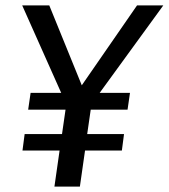

<svg xmlns="http://www.w3.org/2000/svg" viewBox="-20 -689 623 709"><path d="M348 -346H460L451 -284H315L302 -194H438L430 -133H294L275 0H181L200 -133H63L71 -194H209L222 -284H84L93 -346H206L62 -669H162L282 -374L486 -669H583Z"/></svg>

Font: FiraGO
Style: Italic
Weight: 400
Italic angle: -8°
Designer: bBox Type GmbH
Foundry: bBox Type GmbH
Version: Version 1.001